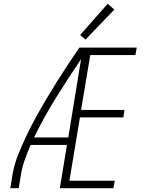

<svg xmlns="http://www.w3.org/2000/svg" viewBox="-20 -984 760 1004"><path d="M34 0H78L90 -74Q97 -113 110.5 -151Q124 -189 140 -226H330L293 0H573L580 -39H343L398 -370H625L631 -409H404L452 -696H688L695 -735H395Q364 -690 334 -644.5Q304 -599 275.5 -553.5Q247 -508 219.5 -461.5Q192 -415 166 -367.5Q140 -320 117 -271.5Q94 -223 74.5 -174Q55 -125 46 -74ZM158 -265Q210 -372 273.5 -474Q337 -576 404 -675L337 -265ZM427 -777 578 -934 543 -964 399 -801Z"/></svg>

Font: Iosevka Sparkle Extralight
Style: Italic
Weight: 200
Italic angle: -9°
Designer: Belleve Invis
Foundry: Belleve Invis
Version: Version 4.5.0; ttfautohint (v1.8.3)